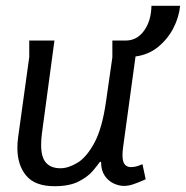

<svg xmlns="http://www.w3.org/2000/svg" viewBox="-20 -630 642 663"><path d="M168 -490 125 -171Q122 -149 122 -130Q122 -87 139 -68Q156 -49 189 -49Q216 -49 247.5 -68Q279 -87 306 -137Q333 -187 346 -279L368 -432V-490H414Q453 -490 477.5 -524Q502 -558 503 -610H602Q598 -570 578.5 -532.5Q559 -495 526 -468Q493 -441 448 -435L405 -121Q404 -114 403.5 -107Q403 -100 403 -95Q403 -71 411 -62Q419 -53 431 -53Q446 -53 459 -58Q472 -63 472 -63L483 -11Q483 -11 470.5 -5.5Q458 0 441 6Q424 12 408 12Q391 12 372.5 3.5Q354 -5 341.5 -23.5Q329 -42 329 -71H325Q318 -61 301 -40.5Q284 -20 252 -3.5Q220 13 168 13Q101 13 70.5 -23.5Q40 -60 40 -119Q40 -138 43 -159L81 -433V-490Z"/></svg>

Font: Rosario Light
Style: Italic
Weight: 300
Italic angle: -8.05°
Designer: Hector Gatti
Foundry: Omnibus Type
Version: Version 1.101; ttfautohint (v1.8.1.43-b0c9)